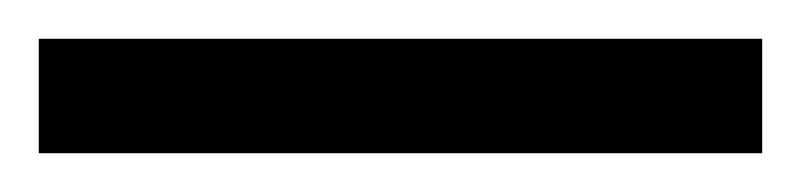

<svg xmlns="http://www.w3.org/2000/svg" viewBox="-24 63 413 99"><path d="M-4 142H369V83H-4Z"/></svg>

Font: Noto Serif Armenian ExtraCondensed Medium
Style: Regular
Weight: 500
Width: 2
Designer: Monotype Design Team
Foundry: Monotype Imaging Inc.
Version: Version 2.008